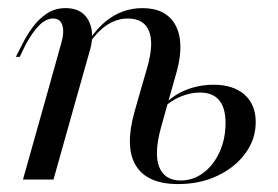

<svg xmlns="http://www.w3.org/2000/svg" viewBox="-20 -446 690 477"><path d="M325 -206.5 346 -279Q362.9 -338.7 350 -369.4Q337.1 -400 297.6 -400Q261.3 -400 230.2 -371.8Q199.2 -343.5 169.4 -281.5V-287.9Q201.6 -358.9 241.9 -392.3Q282.3 -425.8 333.9 -425.8Q392.7 -425.8 415.7 -383.9Q438.7 -341.9 419.4 -269.4L401.6 -206.5ZM95.2 -206.5 131.5 -336.3Q140.3 -365.3 135.1 -382.7Q129.8 -400 112.1 -400Q94.4 -400 77.4 -383.1Q60.5 -366.1 43.5 -334.7L29 -304.8H19.4L37.1 -339.5Q46 -357.3 60.1 -377Q74.2 -396.8 94.8 -411.3Q115.3 -425.8 142.7 -425.8Q170.2 -425.8 186.3 -412.1Q202.4 -398.4 207.3 -373.8Q212.1 -349.2 202.4 -317.7L171 -206.5ZM37.1 0 95.2 -206.5H171L112.9 0ZM422.6 11.3Q345.2 11.3 317.3 -35.1Q289.5 -81.5 314.5 -169.4L325 -206.5H401.6L380.6 -131.5Q362.1 -65.3 375.4 -31.5Q388.7 2.4 429 2.4Q459.7 2.4 485.1 -16.5Q510.5 -35.5 525.4 -68.1Q540.3 -100.8 540.3 -140.3Q540.3 -216.1 476.6 -216.1Q452.4 -216.1 427.8 -205.6Q403.2 -195.2 385.5 -177.4L387.1 -184.7Q409.7 -209.7 442.3 -222.6Q475 -235.5 510.5 -235.5Q559.7 -235.5 587.5 -210.9Q615.3 -186.3 615.3 -142.7Q615.3 -100 589.5 -64.9Q563.7 -29.8 520.2 -9.3Q476.6 11.3 422.6 11.3Z"/></svg>

Font: Playfair 144pt SemiCondensed
Style: Italic
Weight: 400
Width: 4
Italic angle: -15.6°
Designer: Claus Eggers Sørensen
Foundry: Claus Eggers Sørensen
Version: Version 2.203